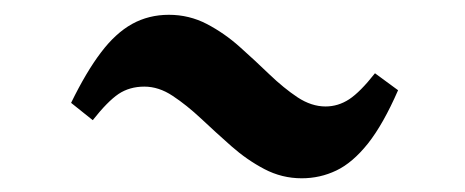

<svg xmlns="http://www.w3.org/2000/svg" viewBox="-20 -416 644 266"><path d="M398 -169Q370.5 -169 346.2 -181.8Q322 -194.5 300.5 -213.5Q279 -232.5 258.8 -251.5Q238.5 -270.5 219.2 -283.2Q200 -296 180 -296Q159.5 -296 144.2 -285.8Q129 -275.5 108.5 -249.5L78.5 -273.5Q99.5 -316.5 119.8 -343.2Q140 -370 163 -382.8Q186 -395.5 214 -395.5Q242 -395.5 266.5 -382.8Q291 -370 312.2 -351Q333.5 -332 353.2 -313Q373 -294 392.2 -281.2Q411.5 -268.5 431 -268.5Q448.5 -268.5 463.8 -278.5Q479 -288.5 499.5 -314.5L531.5 -291Q511 -244 489.8 -217.2Q468.5 -190.5 446 -179.8Q423.5 -169 398 -169Z"/></svg>

Font: Merriweather 96pt ExtraBold
Style: Italic
Weight: 800
Italic angle: -7.8°
Version: Version 2.101